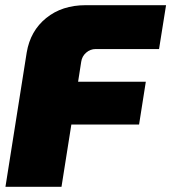

<svg xmlns="http://www.w3.org/2000/svg" viewBox="-20 -720 660 740"><path d="M1 0 83 -518Q97 -601 158 -650.5Q219 -700 310 -700H620L593 -531H349Q328 -531 312 -517Q296 -503 293 -482L281 -405H542L516 -240H255L217 0Z"/></svg>

Font: MuseoModerno Black
Style: Italic
Weight: 900
Italic angle: -9°
Designer: Pablo Cosgaya, Héctor Gatti, Marcela Romero, and the Authors of The MuseoModerno Project.
Foundry: Omnibus-Type Team
Version: Version 1.003